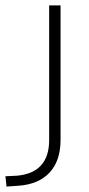

<svg xmlns="http://www.w3.org/2000/svg" viewBox="-96 -504 328 707"><path d="M127 11Q127 88 86.5 131.5Q46 175 -29 180L-72 183L-76 145L-34 143Q25 138 55 105Q85 72 85 12V-484H127Z"/></svg>

Font: wassup Sans
Style: Light
Weight: 200
Version: Version 2.001